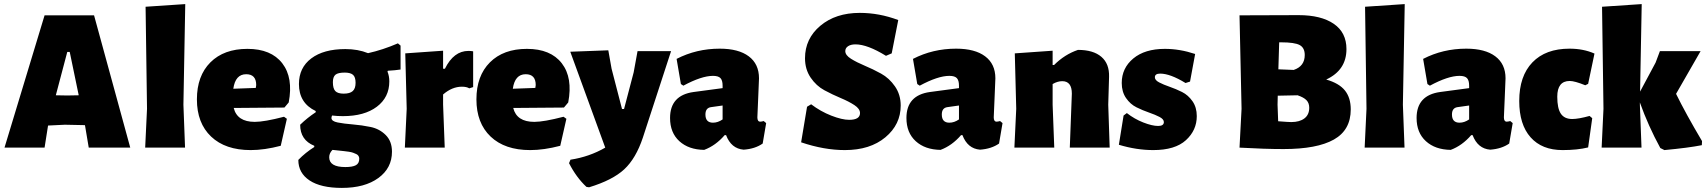

<svg xmlns="http://www.w3.org/2000/svg" viewBox="-20 -722 8350 939"><path d="M440 -647 617 0H414L396 -107L395 -110L297 -112L215 -108L198 0H2L198 -647ZM309 -468 253 -256 309 -255 365 -256 321 -468Z M886 -702 877 -210 885 0H690L699 -190L692 -689Z M1206 12Q1082 12 1012.5 -54Q943 -120 943 -236Q943 -351 1009 -417Q1075 -483 1190 -483Q1306 -483 1360.5 -412.5Q1415 -342 1392 -221L1371 -196L1123 -194Q1140 -126 1226 -126Q1273 -126 1369 -151L1383 -141L1353 -9Q1273 12 1206 12ZM1184 -359Q1131 -359 1121 -288L1231 -292L1233 -306Q1233 -359 1184 -359Z M1669 -482Q1731 -482 1780 -462Q1852 -478 1926 -510L1939 -499V-382Q1913 -378 1877 -376L1875 -372Q1884 -350 1884 -324Q1884 -246 1823 -200Q1762 -154 1657 -154Q1630 -154 1604 -157Q1601 -150 1601 -145Q1601 -129 1631.5 -123Q1662 -117 1705.5 -113.5Q1749 -110 1792.5 -101Q1836 -92 1866.5 -61.5Q1897 -31 1897 20Q1897 100 1830.5 148.5Q1764 197 1652 197Q1549 197 1494 160.5Q1439 124 1439 60Q1474 24 1517 -3V-9Q1448 -37 1448 -112Q1483 -146 1524 -173V-179Q1442 -218 1442 -311Q1442 -391 1502.5 -436.5Q1563 -482 1669 -482ZM1666 -367Q1633 -367 1620.5 -356.5Q1608 -346 1608 -320Q1608 -289 1620 -276.5Q1632 -264 1661 -264Q1691 -264 1705 -276.5Q1719 -289 1719 -317Q1719 -345 1706.5 -356Q1694 -367 1666 -367ZM1590 47Q1590 95 1669 95Q1704 95 1720.5 86Q1737 77 1737 54Q1737 47 1733.5 41Q1730 35 1722.5 31.5Q1715 28 1707 25Q1699 22 1685.5 20Q1672 18 1662 17Q1652 16 1634 14Q1616 12 1606 11Q1590 27 1590 47Z M2147 -474V-386H2156Q2199 -473 2271 -473Q2284 -473 2294 -471V-296L2275 -290Q2262 -298 2239 -298Q2191 -298 2147 -260V-210L2155 0H1960L1969 -190L1962 -461Z M2573 12Q2449 12 2379.5 -54Q2310 -120 2310 -236Q2310 -351 2376 -417Q2442 -483 2557 -483Q2673 -483 2727.5 -412.5Q2782 -342 2759 -221L2738 -196L2490 -194Q2507 -126 2593 -126Q2640 -126 2736 -151L2750 -141L2720 -9Q2640 12 2573 12ZM2551 -359Q2498 -359 2488 -288L2598 -292L2600 -306Q2600 -359 2551 -359Z M2955 -476 2971 -386 3022 -189H3032L3079 -368L3098 -472H3262L3124 -49Q3090 53 3033 106Q2976 159 2861 194L2848 192Q2798 145 2763 76L2770 59Q2862 45 2940 0L2769 -469Z M3500 -484Q3592 -484 3642 -446.5Q3692 -409 3692 -339Q3692 -322 3688 -241Q3684 -160 3684 -148Q3684 -127 3698 -127Q3704 -127 3715 -130L3727 -120L3710 -20Q3673 6 3617 10Q3556 5 3531 -61H3524Q3480 -10 3424 11Q3348 10 3302.5 -31.5Q3257 -73 3257 -145Q3257 -256 3372 -272L3514 -291V-303Q3514 -329 3503.5 -340Q3493 -351 3467 -351Q3411 -351 3322 -303L3310 -311L3289 -434Q3386 -484 3500 -484ZM3514 -206 3457 -198Q3430 -194 3430 -162Q3430 -122 3467 -122Q3491 -122 3514 -138Z M4185 -659Q4280 -659 4373 -624L4341 -461L4313 -449Q4222 -505 4164 -505Q4141 -505 4127.5 -496Q4114 -487 4114 -472Q4114 -452 4142 -434.5Q4170 -417 4209.5 -400.5Q4249 -384 4289 -362Q4329 -340 4357 -299.5Q4385 -259 4385 -206Q4385 -113 4310 -50.5Q4235 12 4112 12Q4010 12 3898 -26L3927 -200L3947 -212Q3993 -177 4045.5 -156.5Q4098 -136 4133 -136Q4186 -136 4186 -169Q4186 -190 4158.5 -208Q4131 -226 4091.5 -242.5Q4052 -259 4012 -280.5Q3972 -302 3944.5 -342.5Q3917 -383 3917 -437Q3917 -533 3992 -596Q4067 -659 4185 -659Z M4656 -484Q4748 -484 4798 -446.5Q4848 -409 4848 -339Q4848 -322 4844 -241Q4840 -160 4840 -148Q4840 -127 4854 -127Q4860 -127 4871 -130L4883 -120L4866 -20Q4829 6 4773 10Q4712 5 4687 -61H4680Q4636 -10 4580 11Q4504 10 4458.5 -31.5Q4413 -73 4413 -145Q4413 -256 4528 -272L4670 -291V-303Q4670 -329 4659.5 -340Q4649 -351 4623 -351Q4567 -351 4478 -303L4466 -311L4445 -434Q4542 -484 4656 -484ZM4670 -206 4613 -198Q4586 -194 4586 -162Q4586 -122 4623 -122Q4647 -122 4670 -138Z M5128 -474V-404H5135Q5187 -456 5252 -478Q5327 -478 5366.5 -444Q5406 -410 5404 -346L5400 -210L5407 0H5212L5222 -264Q5222 -325 5175 -325Q5152 -325 5128 -311V-210L5136 0H4941L4950 -190L4943 -461Z M5677 -483Q5750 -483 5825 -458L5800 -323L5778 -316Q5703 -362 5654 -362Q5628 -362 5628 -344Q5628 -330 5649 -319Q5670 -308 5700.5 -297.5Q5731 -287 5761 -272Q5791 -257 5812 -227Q5833 -197 5833 -154Q5833 -85 5780 -36.5Q5727 12 5620 12Q5538 12 5452 -14L5475 -157L5491 -169Q5528 -140 5571.5 -123Q5615 -106 5644 -106Q5672 -106 5672 -125Q5672 -139 5651 -150Q5630 -161 5599.5 -171.5Q5569 -182 5538.5 -197Q5508 -212 5487 -242.5Q5466 -273 5466 -316Q5466 -389 5522.5 -436Q5579 -483 5677 -483Z M6331 -648Q6441 -648 6503 -605.5Q6565 -563 6565 -482Q6565 -379 6466 -333Q6529 -315 6557.5 -279.5Q6586 -244 6586 -187Q6586 -86 6503.5 -39.5Q6421 7 6257 7Q6166 7 6042 0L6052 -190L6042 -647ZM6245 -515H6236L6232 -383L6307 -380Q6361 -398 6361 -453Q6361 -488 6336.5 -501.5Q6312 -515 6245 -515ZM6228 -210 6231 -129Q6281 -125 6295 -125Q6336 -125 6359.5 -143Q6383 -161 6383 -195Q6383 -218 6369.5 -232Q6356 -246 6326 -256L6229 -254Z M6850 -702 6841 -210 6849 0H6654L6663 -190L6656 -689Z M7151 -484Q7243 -484 7293 -446.5Q7343 -409 7343 -339Q7343 -322 7339 -241Q7335 -160 7335 -148Q7335 -127 7349 -127Q7355 -127 7366 -130L7378 -120L7361 -20Q7324 6 7268 10Q7207 5 7182 -61H7175Q7131 -10 7075 11Q6999 10 6953.5 -31.5Q6908 -73 6908 -145Q6908 -256 7023 -272L7165 -291V-303Q7165 -329 7154.5 -340Q7144 -351 7118 -351Q7062 -351 6973 -303L6961 -311L6940 -434Q7037 -484 7151 -484ZM7165 -206 7108 -198Q7081 -194 7081 -162Q7081 -122 7118 -122Q7142 -122 7165 -138Z M7656 -484Q7724 -484 7778 -460L7747 -312L7733 -305Q7681 -326 7657 -326Q7596 -326 7596 -249Q7596 -192 7613.5 -166Q7631 -140 7669 -140Q7700 -140 7754 -155L7767 -144L7747 -1Q7695 12 7622 12Q7521 12 7465.5 -50.5Q7410 -113 7410 -228Q7410 -350 7474.5 -417Q7539 -484 7656 -484Z M8297 -472 8177 -263Q8224 -167 8304 -32L8303 -12Q8238 1 8120 12L8100 2Q8041 -106 8000 -221V-210L8008 0H7813L7822 -190L7815 -689L8009 -702L8001 -274L8077 -416L8098 -472Z"/></svg>

Font: Alegreya Sans Black
Style: Regular
Weight: 900
Designer: Juan Pablo del Peral
Foundry: Huerta Tipografica
Version: Version 2.007